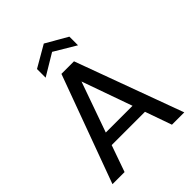

<svg xmlns="http://www.w3.org/2000/svg" viewBox="-250 -1043 1178 1178"><g transform="rotate(-45 339.0 -454.0)"><path d="M28 0 285 -700H394L651 0H544L483 -173H194L133 0ZM200 -752V-827L340 -908L481 -827V-752L340 -836ZM339 -580 223 -253H455Z"/></g></svg>

Font: AWOL-DM Medium
Style: Regular
Weight: 500
Designer: Colophon Foundry, Jonny Pinhorn, Mikhail Sharanda
Foundry: Colophon Foundry
Version: Version 1.000;Glyphs 3.2.3 (3260)